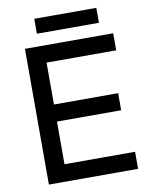

<svg xmlns="http://www.w3.org/2000/svg" viewBox="-92 -908 755 975"><g transform="rotate(-10 285.5 -421.0)"><path d="M540 0H80V-700H535V-612H176V-396H507V-308H176V-88H540ZM473 -765H153V-842H473Z"/></g></svg>

Font: Rilu
Style: Bold
Weight: 500
Designer: Alí Sinisterra
Foundry: Alí Sinisterra
Version: ""